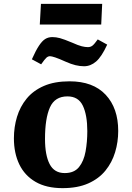

<svg xmlns="http://www.w3.org/2000/svg" viewBox="-20 -959 682 994"><path d="M304 15Q220 15 164 -17.5Q108 -50 80 -108Q52 -166 52 -243Q52 -301 68 -354Q84 -407 118 -448.5Q152 -490 207 -514Q262 -538 340 -538Q462 -538 527 -468.5Q592 -399 592 -281Q592 -224 576 -171Q560 -118 526 -76Q492 -34 437 -9.5Q382 15 304 15ZM315 -63Q364 -63 389 -94Q414 -125 423 -175Q432 -225 432 -280Q432 -363 409 -411.5Q386 -460 329 -460Q264 -460 238.5 -403Q213 -346 213 -240Q213 -156 237 -109.5Q261 -63 315 -63ZM192 -939H509L504 -832H186ZM415 -616Q394 -616 371 -621.5Q348 -627 319 -640Q286 -655 266.5 -661.5Q247 -668 239 -668Q229 -668 220.5 -660.5Q212 -653 193 -626L145 -652Q165 -697 181.5 -722Q198 -747 214 -757Q230 -767 251 -767Q270 -767 290.5 -761.5Q311 -756 354 -738Q385 -724 403 -719.5Q421 -715 435 -715Q449 -715 459 -723Q469 -731 486 -755L535 -728Q506 -665 477.5 -640.5Q449 -616 415 -616Z"/></svg>

Font: Literata 7pt
Style: Bold Italic
Weight: 700
Italic angle: -2°
Designer: Latin by Veronika Burian and Jose Scaglione. Greek by Irene Vlachou. Cyrillic by Vera Evstafieva
Foundry: TypeTogether
Version: Version 3.002